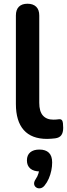

<svg xmlns="http://www.w3.org/2000/svg" viewBox="-20 -733 359 1027"><path d="M232 10Q149 10 107 -37.5Q65 -85 65 -177V-650Q65 -681 81 -697Q97 -713 127 -713Q157 -713 173.5 -697Q190 -681 190 -650V-183Q190 -137 209.5 -115Q229 -93 265 -93Q273 -93 280 -93.5Q287 -94 294 -95Q308 -97 313 -87.5Q318 -78 318 -49Q318 -24 308 -10Q298 4 275 7Q265 8 254 9Q243 10 232 10ZM218 260Q208 272 195.5 274Q183 276 173.5 269.5Q164 263 162.5 251.5Q161 240 171 225Q181 211 186 193.5Q191 176 191 163L194 184Q160 184 142 168.5Q124 153 124 125Q124 97 141.5 82Q159 67 191 67Q224 67 241.5 84Q259 101 259 136Q259 157 254.5 179Q250 201 241 222Q232 243 218 260Z"/></svg>

Font: Nunito ExtraLight
Style: Regular
Weight: 200
Designer: Vernon Adams
Foundry: Vernon Adams
Version: Version 3.602